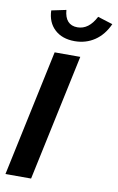

<svg xmlns="http://www.w3.org/2000/svg" viewBox="-101 -993 642 1047"><g transform="rotate(10 219.5 -469.5)"><path d="M7 0 156 -700H298L149 0ZM252 -779Q183 -779 141.5 -817.5Q100 -856 98 -922L179 -939Q182 -898 201 -877Q220 -856 254 -856Q317 -856 356 -932L439 -906Q411 -844 362.5 -811.5Q314 -779 252 -779Z"/></g></svg>

Font: Red Hat Display ExtraBold
Style: Italic
Weight: 800
Italic angle: -12°
Designer: Pentagram, MCKL
Foundry: Pentagram, MCKL
Version: Version 1.023